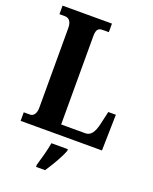

<svg xmlns="http://www.w3.org/2000/svg" viewBox="-169 -806 889 1118"><g transform="rotate(20 275.5 -246.5)"><path d="M20 0H524L529 -223H482L465 -148C452 -87 431 -61 399 -61H249V-605C249 -647 258 -661 289 -661H326V-714H20V-661H53C76 -661 96 -647 96 -602V-109C96 -67 76 -53 59 -53H20ZM196 208V221H252C281 178 320 113 335 71V61H233C226 105 208 168 196 208Z"/></g></svg>

Font: Noto Serif Lao ExtraCondensed ExtraBold
Style: Regular
Weight: 800
Width: 2
Designer: Monotype Design Team
Foundry: Monotype Imaging Inc.
Version: Version 2.003